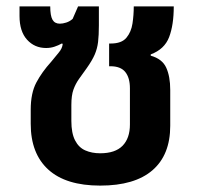

<svg xmlns="http://www.w3.org/2000/svg" viewBox="-20 -568 625 600"><path d="M293 12Q186 12 131 -38Q76 -88 76 -181V-225Q76 -277 93.5 -310Q111 -343 140 -375Q151 -389 163 -403Q175 -417 176 -431L173 -432Q162 -426 150 -422Q138 -418 124 -418Q88 -418 64.5 -444Q41 -470 41 -518V-548H137Q137 -519 144 -506.5Q151 -494 167 -494Q176 -494 187 -497.5Q198 -501 207 -509L224 -548H289V-489Q289 -458 286.5 -437Q284 -416 276 -397.5Q268 -379 251 -355Q238 -337 227 -321.5Q216 -306 209.5 -288Q203 -270 203 -240V-190Q203 -152 214.5 -129.5Q226 -107 246.5 -98Q267 -89 293 -89Q340 -89 363 -112.5Q386 -136 386 -179V-292Q386 -325 371.5 -343Q357 -361 325 -361H321V-432H326Q360 -432 375 -450Q390 -468 394 -494.5Q398 -521 398 -548H523Q523 -490 508.5 -452Q494 -414 451 -398V-394Q487 -384 499.5 -356.5Q512 -329 512 -287V-175Q512 -84 456.5 -36Q401 12 293 12Z"/></svg>

Font: Noto Sans Thai SemiBold
Style: Regular
Weight: 600
Version: Version 2.001